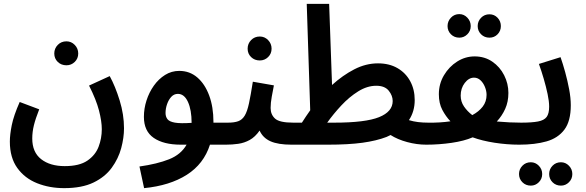

<svg xmlns="http://www.w3.org/2000/svg" viewBox="-20 -744 3032 994"><path d="M31 -11Q31 -47 41 -96.5Q51 -146 82 -216L183 -178Q164 -130 155.5 -95.5Q147 -61 147 -27Q147 44 193 80Q239 116 315 116Q391 116 432.5 87.5Q474 59 490.5 15.5Q507 -28 507 -75Q507 -116 492.5 -172Q478 -228 441 -301L548 -350Q577 -297 599.5 -224Q622 -151 622 -80Q622 -31 607.5 23Q593 77 558.5 124.5Q524 172 464 201Q404 230 312 230Q236 230 172 204.5Q108 179 69.5 125.5Q31 72 31 -11ZM324 -406Q297 -406 279 -423.5Q261 -441 261 -467Q261 -493 279 -511.5Q297 -530 324 -530Q349 -530 367 -511.5Q385 -493 385 -467Q385 -441 367 -423.5Q349 -406 324 -406Z M726 230 702 118Q794 105 855.5 80.5Q917 56 946 5H916Q827 5 776 -30Q725 -65 725 -139Q725 -182 738.5 -224Q752 -266 776.5 -300.5Q801 -335 834.5 -356Q868 -377 908 -377Q962 -377 1001.5 -343Q1041 -309 1063 -249.5Q1085 -190 1085 -113Q1085 -110 1085 -109H1160Q1189 -109 1203 -93.5Q1217 -78 1217 -54Q1217 -27 1199.5 -11Q1182 5 1150 5H1067Q1035 105 947 161Q859 217 726 230ZM837 -159Q837 -140 847 -127Q857 -114 886 -109Q915 -104 972 -108Q972 -175 953 -216.5Q934 -258 901 -258Q881 -258 867 -243Q853 -228 845 -205Q837 -182 837 -159Z M1150 5 1160 -109Q1193 -109 1213.5 -116.5Q1234 -124 1247 -145.5Q1260 -167 1269 -209Q1278 -251 1289 -321L1398 -302Q1393 -277 1387 -244Q1381 -211 1381 -185Q1381 -151 1404 -130Q1427 -109 1498 -109Q1528 -109 1541.5 -93.5Q1555 -78 1555 -54Q1555 -29 1538 -12Q1521 5 1489 5Q1420 5 1380.5 -12.5Q1341 -30 1324 -68Q1301 -35 1273 -19.5Q1245 -4 1213.5 0.5Q1182 5 1150 5ZM1325 -431Q1298 -431 1280 -448.5Q1262 -466 1262 -492Q1262 -518 1280 -536.5Q1298 -555 1325 -555Q1350 -555 1368 -536.5Q1386 -518 1386 -492Q1386 -466 1368 -448.5Q1350 -431 1325 -431Z M1488 5 1498 -109H1543Q1564 -142 1586 -173L1568 -724H1684L1699 -304Q1754 -354 1814 -385Q1874 -416 1937 -416Q1995 -416 2037.5 -391.5Q2080 -367 2103.5 -324Q2127 -281 2127 -226Q2127 -167 2097 -122Q2120 -115 2144.5 -112Q2169 -109 2197 -109Q2226 -109 2240 -93.5Q2254 -78 2254 -54Q2254 -29 2236.5 -12Q2219 5 2187 5Q2138 5 2088 -8.5Q2038 -22 2002 -45Q1992 -40 1981 -35Q1929 -15 1856.5 -5Q1784 5 1678 5ZM1928 -300Q1881 -300 1834.5 -271Q1788 -242 1747 -198Q1706 -154 1674 -109H1710Q1872 -109 1942.5 -137.5Q2013 -166 2013 -221Q2013 -249 1992.5 -274.5Q1972 -300 1928 -300Z M2187 5 2197 -109Q2258 -108 2312 -116Q2288 -141 2270 -175Q2252 -209 2252 -256Q2252 -310 2278.5 -354.5Q2305 -399 2347 -425.5Q2389 -452 2437 -452Q2489 -452 2528.5 -425Q2568 -398 2590 -354.5Q2612 -311 2612 -263Q2612 -217 2595.5 -180.5Q2579 -144 2552 -115Q2585 -112 2618 -110.5Q2651 -109 2678 -109Q2707 -109 2721 -93.5Q2735 -78 2735 -54Q2735 -29 2717.5 -12Q2700 5 2668 5Q2605 5 2540.5 -5Q2476 -15 2427 -33Q2383 -14 2318 -4.5Q2253 5 2187 5ZM2365 -249Q2365 -218 2382 -193Q2399 -168 2425 -148Q2459 -166 2479 -192Q2499 -218 2499 -253Q2499 -273 2490.5 -294Q2482 -315 2467.5 -328.5Q2453 -342 2434 -342Q2407 -342 2386 -314.5Q2365 -287 2365 -249ZM2358 -549Q2332 -549 2314.5 -566.5Q2297 -584 2297 -609Q2297 -634 2314.5 -652.5Q2332 -671 2358 -671Q2382 -671 2399.5 -652.5Q2417 -634 2417 -609Q2417 -584 2399.5 -566.5Q2382 -549 2358 -549ZM2514 -549Q2488 -549 2470.5 -566.5Q2453 -584 2453 -609Q2453 -634 2470.5 -652Q2488 -670 2514 -670Q2539 -670 2556 -652Q2573 -634 2573 -609Q2573 -584 2556 -566.5Q2539 -549 2514 -549Z M2668 5 2678 -109Q2733 -109 2765 -115Q2797 -121 2810 -138.5Q2823 -156 2823 -192Q2823 -219 2815 -257Q2807 -295 2795 -336Q2783 -377 2770 -413L2882 -448Q2894 -414 2906 -370.5Q2918 -327 2926.5 -282Q2935 -237 2935 -199Q2935 -117 2902 -73Q2869 -29 2809.5 -12Q2750 5 2668 5ZM2884 217Q2858 217 2840.5 199.5Q2823 182 2823 157Q2823 132 2840.5 114Q2858 96 2884 96Q2908 96 2925.5 114Q2943 132 2943 157Q2943 182 2925.5 199.5Q2908 217 2884 217ZM2728 217Q2702 217 2684.5 199.5Q2667 182 2667 157Q2667 132 2684.5 114Q2702 96 2728 96Q2752 96 2769.5 114Q2787 132 2787 157Q2787 182 2769.5 199.5Q2752 217 2728 217Z"/></svg>

Font: Noto Sans Arabic UI SmCn SmBd
Style: Regular
Weight: 600
Width: 4
Designer: Monotype Design Team, Nadine Chahine and Nizar Qandah
Foundry: Monotype Imaging Inc.
Version: Version 2.010; ttfautohint (v1.8.4.7-5d5b)